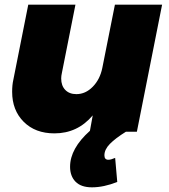

<svg xmlns="http://www.w3.org/2000/svg" viewBox="-20 -564 722 822"><path d="M674 -544 566 0H519Q474 28 450.5 52Q427 76 427 101Q427 120 444 120Q455 120 473 112L482 215Q424 238 374 238Q327 238 303.5 214Q280 190 280 150Q280 72 365 -4L377 -70Q312 7 213 7Q131 7 81.5 -42.5Q32 -92 32 -171Q32 -200 37 -222L101 -544H303L245 -252Q242 -239 242 -228Q242 -197 259.5 -179Q277 -161 307 -161Q346 -161 377 -192.5Q408 -224 418 -273L472 -544Z"/></svg>

Font: Gontserrat ExtraBold
Style: Italic
Weight: 800
Italic angle: -11.3°
Designer: Julieta Ulanovsky
Foundry: Julieta Ulanovsky
Version: Version 6.001